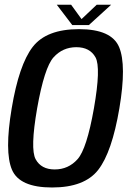

<svg xmlns="http://www.w3.org/2000/svg" viewBox="-20 -806 561 830"><path d="M205 4.5Q64 4.5 31.5 -72.8Q-1 -150 30.5 -337.5Q62 -526 121.2 -603Q180.5 -680 321.5 -680Q462.5 -680 495 -602.2Q527.5 -524.5 496 -337.5Q464 -148.5 404.8 -72Q345.5 4.5 205 4.5ZM216.5 -73.5Q275.5 -73.5 315.2 -117.8Q355 -162 386 -337.5Q417 -514.5 392.8 -558.2Q368.5 -602 310 -602Q251 -602 211.5 -558.2Q172 -514.5 140.5 -337.5Q110 -162 134 -117.8Q158 -73.5 216.5 -73.5ZM292.5 -697.5 225.5 -785.5H287.5L332.5 -723.5L398 -785.5H460.5L364 -697.5Z"/></svg>

Font: Anybody Medium
Style: Italic
Weight: 500
Italic angle: -10°
Designer: Tyler Finck
Foundry: Etcetera Type Company
Version: Version 1.010; ttfautohint (v1.8.3) -l 8 -r 50 -G 200 -x 14 